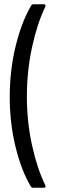

<svg xmlns="http://www.w3.org/2000/svg" viewBox="-20 -783 281 907"><path d="M125 97Q81 23 53.5 -89Q26 -201 26 -325Q26 -451 54 -565.5Q82 -680 127 -756Q131 -763 139 -763H187Q192 -763 194 -759.5Q196 -756 194 -751Q156 -673 131.5 -560.5Q107 -448 107 -326Q107 -207 131.5 -96Q156 15 194 92Q195 94 195 97Q195 104 187 104H137Q129 104 125 97Z"/></svg>

Font: Barlow Semi Condensed
Style: Regular
Weight: 400
Width: 4
Designer: Jeremy Tribby
Foundry: Tribby Type
Version: Version 1.408;December 10, 2018;FontCreator 11.5.0.2430 64-b